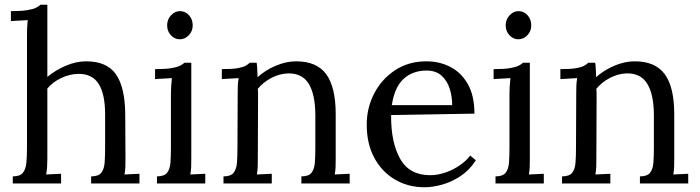

<svg xmlns="http://www.w3.org/2000/svg" viewBox="-20 -775 2957 811"><path d="M365 -30Q396 -30 408 -45.5Q420 -61 422 -88.5Q424 -116 424 -152V-292Q424 -378 396.5 -421Q369 -464 310 -463Q273 -462 237.5 -445Q202 -428 180 -401V-106Q180 -86 179 -70.5Q178 -55 175 -38Q191 -39 206.5 -39.5Q222 -40 238 -41V0H34V-30Q65 -30 77 -45.5Q89 -61 91.5 -88.5Q94 -116 94 -152V-625Q94 -641 94.5 -655.5Q95 -670 97 -690Q79 -689 61.5 -688Q44 -687 26 -686V-728Q70 -728 94.5 -732Q119 -736 131.5 -742Q144 -748 151 -755H180V-450Q213 -478 257 -497Q301 -516 344 -516Q431 -516 469.5 -461.5Q508 -407 509 -292L510 -106Q510 -86 509.5 -70.5Q509 -55 506 -38Q522 -39 537.5 -39.5Q553 -40 569 -41V0H365Z M643 -30Q674 -30 686 -45.5Q698 -61 700 -88.5Q702 -116 702 -152V-380Q702 -396 703 -410.5Q704 -425 706 -445Q688 -444 670.5 -443Q653 -442 635 -441V-483Q679 -483 703 -487Q727 -491 739.5 -497Q752 -503 759 -510H788V-106Q788 -86 787.5 -70.5Q787 -55 784 -38Q800 -39 815.5 -39.5Q831 -40 847 -41V0H643ZM739 -609Q718 -609 702 -626Q686 -643 686 -668Q686 -693 702.5 -710.5Q719 -728 740 -728Q763 -728 778.5 -710.5Q794 -693 794 -668Q794 -643 777.5 -626Q761 -609 739 -609Z M924 0V-30Q955 -30 967 -45.5Q979 -61 981 -88.5Q983 -116 983 -152L984 -380Q984 -396 984.5 -412Q985 -428 988 -445Q970 -444 952.5 -443Q935 -442 917 -441V-483Q961 -483 983.5 -487Q1006 -491 1017 -497Q1028 -503 1035 -510H1064Q1066 -499 1066.5 -484.5Q1067 -470 1068 -449Q1100 -478 1144 -497Q1188 -516 1231 -516Q1318 -516 1358 -461.5Q1398 -407 1398 -292V-106Q1398 -86 1397.5 -70.5Q1397 -55 1394 -38Q1410 -39 1425.5 -39.5Q1441 -40 1457 -41V0H1253V-30Q1284 -30 1296 -45.5Q1308 -61 1310 -88.5Q1312 -116 1312 -152V-292Q1311 -378 1283.5 -422Q1256 -466 1197 -465Q1161 -464 1126.5 -446Q1092 -428 1069 -400Q1070 -392 1070 -382Q1070 -372 1070 -361L1069 -106Q1069 -86 1068.5 -70.5Q1068 -55 1065 -38Q1081 -39 1096.5 -39.5Q1112 -40 1128 -41V0Z M1773 16Q1704 16 1648.5 -16.5Q1593 -49 1561 -108.5Q1529 -168 1529 -249Q1529 -319 1560.5 -380Q1592 -441 1649 -478.5Q1706 -516 1781 -516Q1837 -516 1883 -492Q1929 -468 1956.5 -419Q1984 -370 1984 -295L1632 -289Q1631 -174 1670 -104.5Q1709 -35 1797 -35Q1828 -35 1860.5 -46Q1893 -57 1921 -76Q1949 -95 1966 -118L1990 -98Q1963 -56 1925 -31Q1887 -6 1847 5Q1807 16 1773 16ZM1635 -331H1890Q1890 -367 1879.5 -400.5Q1869 -434 1845 -455.5Q1821 -477 1782 -477Q1724 -477 1685.5 -442.5Q1647 -408 1635 -331Z M2073 -30Q2104 -30 2116 -45.5Q2128 -61 2130 -88.5Q2132 -116 2132 -152V-380Q2132 -396 2133 -410.5Q2134 -425 2136 -445Q2118 -444 2100.5 -443Q2083 -442 2065 -441V-483Q2109 -483 2133 -487Q2157 -491 2169.5 -497Q2182 -503 2189 -510H2218V-106Q2218 -86 2217.5 -70.5Q2217 -55 2214 -38Q2230 -39 2245.5 -39.5Q2261 -40 2277 -41V0H2073ZM2169 -609Q2148 -609 2132 -626Q2116 -643 2116 -668Q2116 -693 2132.5 -710.5Q2149 -728 2170 -728Q2193 -728 2208.5 -710.5Q2224 -693 2224 -668Q2224 -643 2207.5 -626Q2191 -609 2169 -609Z M2354 0V-30Q2385 -30 2397 -45.5Q2409 -61 2411 -88.5Q2413 -116 2413 -152L2414 -380Q2414 -396 2414.5 -412Q2415 -428 2418 -445Q2400 -444 2382.5 -443Q2365 -442 2347 -441V-483Q2391 -483 2413.5 -487Q2436 -491 2447 -497Q2458 -503 2465 -510H2494Q2496 -499 2496.5 -484.5Q2497 -470 2498 -449Q2530 -478 2574 -497Q2618 -516 2661 -516Q2748 -516 2788 -461.5Q2828 -407 2828 -292V-106Q2828 -86 2827.5 -70.5Q2827 -55 2824 -38Q2840 -39 2855.5 -39.5Q2871 -40 2887 -41V0H2683V-30Q2714 -30 2726 -45.5Q2738 -61 2740 -88.5Q2742 -116 2742 -152V-292Q2741 -378 2713.5 -422Q2686 -466 2627 -465Q2591 -464 2556.5 -446Q2522 -428 2499 -400Q2500 -392 2500 -382Q2500 -372 2500 -361L2499 -106Q2499 -86 2498.5 -70.5Q2498 -55 2495 -38Q2511 -39 2526.5 -39.5Q2542 -40 2558 -41V0Z"/></svg>

Font: Lora
Style: Regular
Weight: 400
Designer: Olga Karpushina, Alexei Vanyashin (Cyrillic)
Foundry: Cyreal
Version: Version 3.005; ttfautohint (v1.8.4.7-5d5b)